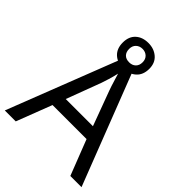

<svg xmlns="http://www.w3.org/2000/svg" viewBox="-245 -1004 1129 1129"><g transform="rotate(45 319.5 -439.0)"><path d="M545 0 459 -221H176L91 0H0L279 -717H360L638 0ZM352 -517Q349 -525 342 -546Q335 -567 328.5 -589.5Q322 -612 318 -624Q311 -593 302 -563.5Q293 -534 287 -517L206 -301H432ZM317 -667Q268 -667 238 -695Q208 -723 208 -773Q208 -823 238 -850.5Q268 -878 317 -878Q364 -878 396 -850.5Q428 -823 428 -774Q428 -723 396.5 -695Q365 -667 317 -667ZM317 -717Q342 -717 357.5 -732Q373 -747 373 -773Q373 -799 357 -814Q341 -829 317 -829Q293 -829 277 -814Q261 -799 261 -773Q261 -747 275.5 -732Q290 -717 317 -717Z"/></g></svg>

Font: Noto Sans Lepcha
Style: Regular
Weight: 400
Designer: Monotype Design Team
Foundry: Monotype Imaging Inc.
Version: Version 2.006; ttfautohint (v1.8.4.7-5d5b)